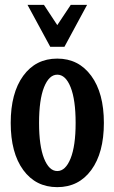

<svg xmlns="http://www.w3.org/2000/svg" viewBox="-20 -749 469 787"><path d="M336.9 -729 244.1 -557.1H186L92.8 -729H160.2L214.8 -646L270 -729ZM214.8 -508.8Q302.2 -508.8 354 -438.2Q405.8 -367.7 405.8 -245.1Q405.8 -122.6 354.2 -52.2Q302.7 18.1 214.8 18.1Q126.5 18.1 75.2 -52.2Q23.9 -122.6 23.9 -245.1Q23.9 -367.7 75.2 -438.2Q126.5 -508.8 214.8 -508.8ZM290 -245.1Q290 -339.8 269.5 -391.4Q249 -442.9 214.8 -442.9Q181.2 -442.9 160.6 -391.6Q140.1 -340.3 140.1 -245.1Q140.1 -150.9 160.6 -99.4Q181.2 -47.9 214.8 -47.9Q248.5 -47.9 269.3 -99.4Q290 -150.9 290 -245.1Z"/></svg>

Font: Margherita Bold
Style: Regular
Weight: 700
Designer: James Puckett
Foundry: Dunwich Type Founders
Version: Version 1.008;hotconv 1.0.109;makeotfexe 2.5.65596